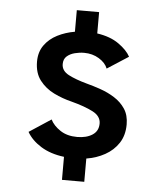

<svg xmlns="http://www.w3.org/2000/svg" viewBox="-51 -744 652 789"><g transform="rotate(5 275.0 -350.0)"><path d="M234 0V-95Q177.5 -102 138.2 -126.5Q99 -151 80 -184.5L170 -243.5Q182.5 -218.5 210.8 -199.8Q239 -181 280.5 -181Q319 -181 343.5 -197Q368 -213 368 -244Q368 -274.5 334 -292Q300 -309.5 244.5 -324Q207.5 -333 172 -350.2Q136.5 -367.5 113 -397.8Q89.5 -428 89.5 -475.5Q89.5 -515 109.5 -543Q129.5 -571 162.5 -587.8Q195.5 -604.5 234 -611V-700H326V-612Q380.5 -604 415.5 -579.2Q450.5 -554.5 464.5 -528L377 -471.5Q368 -495 341 -511.5Q314 -528 279.5 -528Q260.5 -528 241 -523Q221.5 -518 208.5 -506.5Q195.5 -495 195.5 -474.5Q195.5 -446.5 225.2 -431Q255 -415.5 301 -403Q328 -396 359 -385.2Q390 -374.5 417.2 -357.2Q444.5 -340 461.8 -314Q479 -288 479 -250Q479 -205 458 -173Q437 -141 402.2 -121.8Q367.5 -102.5 326 -96V0Z"/></g></svg>

Font: Trispace SemiCondensed Medium
Style: Regular
Weight: 500
Width: 4
Designer: Tyler Finck
Foundry: Etcetera Type Company
Version: Version 1.210; ttfautohint (v1.8.3)